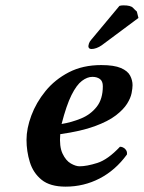

<svg xmlns="http://www.w3.org/2000/svg" viewBox="-20 -687 537 717"><path d="M475 -369Q475 -358 471.5 -339.5Q468 -321 454.5 -299.5Q441 -278 412.5 -256Q384 -234 333.5 -215.5Q283 -197 205 -186Q201 -140 213.5 -113.5Q226 -87 244.5 -76.5Q263 -66 277 -66Q304 -66 343.5 -78.5Q383 -91 428 -139Q439 -139 447.5 -130.5Q456 -122 454 -110Q411 -51 352 -20.5Q293 10 225 10Q167 10 135.5 -15.5Q104 -41 91.5 -81.5Q79 -122 79 -165Q79 -207 97 -255.5Q115 -304 150 -347Q185 -390 237 -417Q289 -444 358 -444Q406 -444 431.5 -433Q457 -422 466 -404.5Q475 -387 475 -369ZM364 -365Q364 -384 353 -392Q342 -400 325 -400Q306 -400 286 -385Q266 -370 247 -332Q228 -294 210 -224Q247 -230 282.5 -244.5Q318 -259 341 -288Q364 -317 364 -365ZM426 -665Q432 -667 441 -667Q468 -667 476.5 -658Q485 -649 491 -644L497 -620L360 -518Q350 -511 340 -507.5Q330 -504 322 -504Q310 -504 310 -515Q310 -517 312 -524Q314 -531 321 -539Z"/></svg>

Font: Libertinus Serif Semibold Italic
Style: Regular
Weight: 600
Italic angle: -11.5°
Designer: Philipp H. Poll, Khaled Hosny
Foundry: Caleb Maclennan
Version: Version 7.051;RELEASE